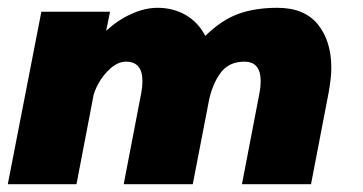

<svg xmlns="http://www.w3.org/2000/svg" viewBox="-29 -471 930 492"><path d="M77 -441H253L243 -392Q272 -419 307 -435Q342 -451 375 -451Q415 -451 447 -432.5Q479 -414 497 -379Q539 -420 582 -435.5Q625 -451 682 -451Q751 -451 785.5 -408.5Q820 -366 820 -297Q820 -272 813 -233L768 1H591L636 -233Q639 -248 639 -263Q639 -313 597 -313Q556 -313 534.5 -282Q513 -251 505 -206L465 1H288L333 -233Q336 -248 336 -263Q336 -313 294 -313Q274 -313 255 -296.5Q236 -280 223.5 -257.5Q211 -235 209 -218L167 1H-9Z"/></svg>

Font: Teachers ExtraBold
Style: Italic
Weight: 800
Designer: Alfredo Marco Pradil & Chank Diesel
Version: Version 0.009